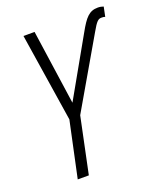

<svg xmlns="http://www.w3.org/2000/svg" viewBox="-134 -807 753 894"><g transform="rotate(-20 242.5 -360.0)"><path d="M96 0H151L209 -277L407 -618C432 -662 441 -670 457 -670C463 -670 469 -670 475 -667L485 -715C477 -718 468 -720 457 -720C414 -720 393 -695 359 -634L195 -344L142 -714H87L155 -276Z"/></g></svg>

Font: Noto Sans Condensed Light
Style: Italic
Weight: 300
Width: 3
Italic angle: -12°
Designer: Monotype Design Team
Foundry: Monotype Imaging Inc.
Version: Version 2.013